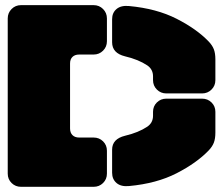

<svg xmlns="http://www.w3.org/2000/svg" viewBox="-20 -720 860 740"><path d="M9.8 -50.8V-648.9Q9.8 -670.4 24.7 -685.3Q39.6 -700.2 61 -700.2H340.8Q362.3 -700.2 377.2 -685.3Q392.1 -670.4 392.1 -648.9V-561Q392.1 -539.6 377.2 -524.7Q362.3 -509.8 340.8 -509.8H285.2Q268.6 -509.8 259.3 -500.7Q250 -491.7 250 -475.1V-225.1Q250 -208.5 259.3 -199.2Q268.6 -189.9 285.2 -189.9H340.8Q362.3 -189.9 377.2 -175.3Q392.1 -160.6 392.1 -139.2V-50.8Q392.1 -29.3 377.2 -14.6Q362.3 0 340.8 0H61Q39.6 0 24.7 -14.6Q9.8 -29.3 9.8 -50.8ZM461.9 -502.9Q412.1 -515.1 412.1 -557.1V-646Q412.1 -670.9 429.2 -685.3Q446.3 -699.7 477.1 -696.8Q583.5 -687 660.6 -647.7Q737.8 -608.4 784.2 -560.1Q798.3 -545.4 804.2 -530Q810.1 -514.6 810.1 -491.2V-411.1Q810.1 -389.6 795.2 -374.8Q780.3 -359.9 758.8 -359.9H621.1Q599.6 -359.9 584.7 -374.8Q569.8 -389.6 569.8 -411.1V-425.8Q569.8 -452.6 547.9 -467.8Q513.7 -490.7 461.9 -502.9ZM461.9 -196.8Q513.7 -209 547.9 -231.9Q569.8 -247.1 569.8 -273.9V-289.1Q569.8 -310.5 584.7 -325.2Q599.6 -339.8 621.1 -339.8H758.8Q780.3 -339.8 795.2 -325.2Q810.1 -310.5 810.1 -289.1V-209Q810.1 -185.5 804.2 -170.2Q798.3 -154.8 784.2 -140.1Q737.8 -91.8 660.6 -52.2Q583.5 -12.7 477.1 -2.9Q446.3 0 429.2 -14.6Q412.1 -29.3 412.1 -54.2V-143.1Q412.1 -184.6 461.9 -196.8Z"/></svg>

Font: Nastup Soft
Style: Regular
Weight: 400
Designer: Maksym Kobuzan
Foundry: Zakznak
Version: Version 1.020;hotconv 1.0.109;makeotfexe 2.5.65596